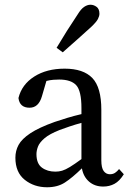

<svg xmlns="http://www.w3.org/2000/svg" viewBox="-20 -778 549 811"><path d="M416 10Q380 10 356 -11Q332 -32 326 -67Q285 -27 254 -7Q223 13 179 13Q124 13 84.5 -18.5Q45 -50 45 -112Q45 -141 58.5 -166Q72 -191 108 -215Q144 -239 211 -263Q234 -271 264 -280Q294 -289 324 -296V-321Q324 -394 302 -418Q280 -442 230 -442Q219 -442 205.5 -441Q192 -440 176 -436L157 -371Q143 -323 105 -323Q63 -323 58 -364Q72 -421 124.5 -454.5Q177 -488 253 -488Q332 -488 370 -448.5Q408 -409 408 -314V-101Q408 -69 418 -55.5Q428 -42 444 -42Q457 -42 466 -48Q475 -54 483 -64L503 -42Q485 -13 463.5 -1.5Q442 10 416 10ZM134 -127Q134 -87 157 -70Q180 -53 214 -53Q229 -53 242.5 -57Q256 -61 275 -72.5Q294 -84 324 -106V-259Q298 -252 273 -243.5Q248 -235 232 -229Q189 -212 168 -194Q147 -176 140.5 -159Q134 -142 134 -127ZM219 -576Q261 -647 308 -717Q322 -740 335.5 -749Q349 -758 362 -758Q376 -758 388 -749Q400 -740 400 -720Q400 -710 393.5 -697.5Q387 -685 366 -665Q335 -637 305.5 -610.5Q276 -584 245 -557Z"/></svg>

Font: Source Serif Pro
Style: Regular
Weight: 400
Designer: Frank Grießhammer
Foundry: Adobe Systems Incorporated
Version: Version 3.001;hotconv 1.0.111;makeotfexe 2.5.65597